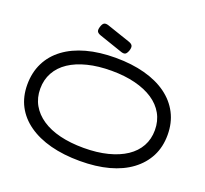

<svg xmlns="http://www.w3.org/2000/svg" viewBox="-148 -1063 1344 1258"><g transform="rotate(20 523.5 -434.5)"><path d="M529 17Q415 17 324 -7Q233 -31 168 -77Q103 -123 69 -188Q35 -253 35 -336Q35 -421 68.5 -488.5Q102 -556 165.5 -603Q229 -650 318.5 -674.5Q408 -699 520 -699Q633 -699 724 -674.5Q815 -650 879 -603.5Q943 -557 977.5 -490.5Q1012 -424 1012 -340Q1012 -256 978.5 -190.5Q945 -125 882 -78Q819 -31 730 -7Q641 17 529 17ZM523 -72Q616 -72 690.5 -91Q765 -110 816.5 -144.5Q868 -179 895.5 -228.5Q923 -278 923 -341Q923 -404 895 -454Q867 -504 815 -538.5Q763 -573 689.5 -591.5Q616 -610 524 -610Q432 -610 358 -591.5Q284 -573 232 -538.5Q180 -504 152 -453.5Q124 -403 124 -340Q124 -277 152 -227.5Q180 -178 232 -143Q284 -108 357.5 -90Q431 -72 523 -72ZM541 -747 377 -803Q357 -810 351.5 -821Q346 -832 353 -854Q360 -877 371 -883Q382 -889 401 -883L566 -827Q585 -820 590 -808.5Q595 -797 588 -775Q580 -753 570 -747Q560 -741 541 -747Z"/></g></svg>

Font: Fredoka Expanded
Style: Regular
Weight: 400
Width: 7
Designer: Ben Nathan
Foundry: Milena B. Brandão, Ben Nathan
Version: Version 2.001